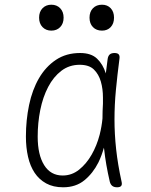

<svg xmlns="http://www.w3.org/2000/svg" viewBox="-20 -785 640 815"><path d="M248 10Q206 10 176 -6.5Q146 -23 127 -51.5Q108 -80 99 -119.5Q90 -159 90 -205Q90 -275 103.5 -339.5Q117 -404 145.5 -453Q174 -502 217.5 -531Q261 -560 320 -560Q367 -560 392 -536Q417 -512 429 -474V-472Q433 -503 437 -535Q439 -548 446 -554Q453 -560 466 -560Q479 -560 484 -554Q489 -548 487 -535Q478 -466 472 -403Q466 -340 466 -278Q466 -216 473 -151.5Q480 -87 496 -14Q499 -2 494.5 4Q490 10 477 10Q464 10 456.5 4Q449 -2 446 -14Q429 -87 422 -152Q422 -155 421 -158Q412 -125 398 -96Q375 -50 338.5 -20Q302 10 248 10ZM246 -40Q285 -40 316 -65Q347 -90 369 -128.5Q391 -167 403 -213Q412 -249 415 -282Q415 -313 417 -345V-371Q417 -408 408 -439Q399 -470 378.5 -490Q358 -510 318 -510Q274 -510 240.5 -484.5Q207 -459 184.5 -416Q162 -373 151 -318.5Q140 -264 140 -205Q140 -128 167.5 -84Q195 -40 246 -40ZM413 -655Q389 -655 374.5 -670Q360 -685 360 -710Q360 -735 374.5 -750Q389 -765 413 -765Q436 -765 450 -750Q464 -735 464 -710Q464 -685 450 -670Q436 -655 413 -655ZM198 -655Q175 -655 160.5 -670Q146 -685 146 -710Q146 -735 160.5 -750Q175 -765 198 -765Q221 -765 235.5 -750Q250 -735 250 -710Q250 -685 235.5 -670Q221 -655 198 -655Z"/></svg>

Font: Maple Mono Thin
Style: Regular
Weight: 250
Monospace: yes
Designer: subframe7536
Version: Version 7.000